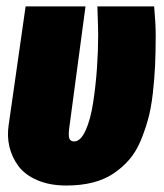

<svg xmlns="http://www.w3.org/2000/svg" viewBox="-20 -554 507 593"><path d="M456.1 -534.2Q460.9 -480.5 460.9 -445.8Q460.9 -394 459 -351.8Q457 -309.6 451.9 -264.9Q446.8 -220.2 437.3 -185.5Q427.7 -150.9 413.6 -117.4Q399.4 -84 378.4 -60.1Q357.4 -36.1 330.1 -17.8Q302.7 0.5 266.1 9.8Q229.5 19 185.1 19Q133.3 19 95 2.4Q56.6 -14.2 36.6 -41.5Q16.6 -68.8 9 -101.1Q1.5 -133.3 6.8 -168L59.1 -534.2H244.1L193.8 -158.2Q190.9 -135.7 194.1 -126.5Q197.3 -117.2 209 -117.2Q229 -117.2 244.4 -151.1Q259.8 -185.1 267.8 -238Q275.9 -291 279.5 -344Q283.2 -397 283.2 -446.8Q283.2 -464.8 280.8 -534.2Z"/></svg>

Font: Fira Sans Compressed Heavy
Style: Italic
Weight: 900
Width: 3
Italic angle: -8°
Designer: Carrois Corporate & Edenspiekermann AG
Foundry: Carrois Corporate GbR & Edenspiekermann AG
Version: Version 4.203;PS 004.203;hotconv 1.0.88;makeotf.lib2.5.64775